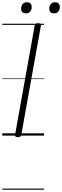

<svg xmlns="http://www.w3.org/2000/svg" viewBox="-20 -1199 549 1698"><path d="M138 14Q124 14 117.5 9Q111 4 113 -6L287 -975Q289 -985 296 -989.5Q303 -994 317 -994Q331 -994 337.5 -989.5Q344 -985 342 -974L168 -5Q167 4 160 9Q153 14 138 14ZM209 -1081Q189 -1081 178 -1091Q167 -1101 167 -1122Q167 -1147 180.5 -1163Q194 -1179 219 -1179Q238 -1179 249 -1168.5Q260 -1158 260 -1137Q261 -1113 247.5 -1097Q234 -1081 209 -1081ZM458 -1081Q438 -1081 427 -1091Q416 -1101 416 -1122Q416 -1147 429.5 -1163Q443 -1179 467 -1179Q487 -1179 498 -1168.5Q509 -1158 509 -1137Q509 -1113 496 -1097Q483 -1081 458 -1081ZM0 469H369V479H0ZM0 -20H369V0H0ZM0 -505H369V-500H0ZM0 -989H369V-979H0Z"/></svg>

Font: Playwrite DE VA Guides
Style: Regular
Weight: 400
Designer: Veronika Burian, José Scaglione
Foundry: TypeTogether
Version: Version 1.003